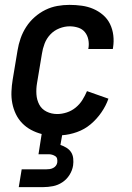

<svg xmlns="http://www.w3.org/2000/svg" viewBox="-20 -548 540 788"><path d="M57 220 69 147H169Q176 147 183.5 146Q191 145 198 141.5Q205 138 209.5 132Q214 126 215 119Q216 111 214.5 104Q213 97 207 93Q201 89 194 87Q187 85 180 85H138L151 2Q128 -4 107.5 -15Q87 -26 71 -42.5Q55 -59 45 -80Q35 -101 30.5 -124Q26 -147 27 -172Q28 -197 32 -221L52 -341Q56 -366 64.5 -390.5Q73 -415 87.5 -437.5Q102 -460 122.5 -478Q143 -496 166.5 -507.5Q190 -519 215 -523.5Q240 -528 265 -528Q291 -528 316 -524.5Q341 -521 363 -511.5Q385 -502 403 -486.5Q421 -471 431.5 -449.5Q442 -428 445 -403Q448 -378 444 -353L443 -347H342L343 -350Q346 -368 342.5 -385.5Q339 -403 328.5 -416Q318 -429 301 -434.5Q284 -440 266 -440Q245 -440 223.5 -431.5Q202 -423 186.5 -406.5Q171 -390 163 -369Q155 -348 152 -327L132 -207Q128 -184 129.5 -161Q131 -138 141 -119Q151 -100 171 -90Q191 -80 215 -80Q234 -80 254 -86.5Q274 -93 290.5 -106.5Q307 -120 318 -137.5Q329 -155 337 -174L425 -143Q415 -114 396 -86.5Q377 -59 352 -38Q327 -17 296 -6Q265 5 235 7L228 47Q241 51 253 58.5Q265 66 272 77Q279 88 280.5 102.5Q282 117 280 131Q277 151 265.5 169.5Q254 188 236 200Q218 212 197.5 216Q177 220 157 220Z"/></svg>

Font: Iosevka Curly Semibold
Style: Italic
Weight: 600
Italic angle: -9°
Monospace: yes
Designer: Belleve Invis
Foundry: Belleve Invis
Version: Version 22.1.2; ttfautohint (v1.8.4)